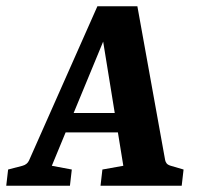

<svg xmlns="http://www.w3.org/2000/svg" viewBox="-36 -595 633 615"><path d="M158 -233H377L391 -171H135ZM493 -82Q494 -77 497.5 -72Q501 -67 511 -64L552 -52L546 0H286L292 -52L359 -64L284 -526H321L130 -64L194 -52L188 0H-16L-10 -52L36 -64Q51 -68 57 -81L276 -575H404Z"/></svg>

Font: Rasa
Style: Italic
Weight: 400
Italic angle: -7.10001°
Designer: Anna Giedrys (Yrsa+Rasa design), David Brezina (Yrsa art-direction, Rasa art-direction, design)
Foundry: Rosetta Type Foundry
Version: Version 2.004